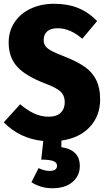

<svg xmlns="http://www.w3.org/2000/svg" viewBox="-20 -733 568 1020"><path d="M306 14V49Q404 63 404 149Q404 201 365 234Q326 267 258 267Q225 267 196.5 258Q168 249 147 235L185 160Q215 175 244 175Q283 175 283 147Q283 130 263 122.5Q243 115 199 115L210 16Q86 4 0 -83L87 -179Q125 -147 161.5 -130Q198 -113 239 -113Q281 -113 302.5 -134Q324 -155 324 -190Q324 -225 302 -246Q280 -267 221 -289Q114 -330 70 -380Q26 -430 26 -506Q26 -568 57.5 -615Q89 -662 144 -687.5Q199 -713 267 -713Q340 -713 396 -690Q452 -667 496 -621L417 -527Q353 -583 286 -583Q250 -583 231 -566.5Q212 -550 212 -521Q212 -501 222 -487.5Q232 -474 256 -461.5Q280 -449 327 -431Q392 -405 431.5 -377Q471 -349 491.5 -307.5Q512 -266 512 -205Q512 -118 457.5 -59Q403 0 306 14Z"/></svg>

Font: Fira Sans Condensed ExtraBold
Style: Regular
Weight: 800
Width: 3
Designer: Carrois Corporate & Edenspiekermann AG
Foundry: Carrois Corporate GbR & Edenspiekermann AG
Version: Version 4.203